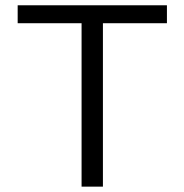

<svg xmlns="http://www.w3.org/2000/svg" viewBox="-20 -696 687 716"><path d="M363.8 0H284.2V-609.4H45.9V-676.3H602.5V-609.4H363.8Z"/></svg>

Font: Estedad-FD Regular
Style: FD-Regular
Weight: 400
Designer: Amin Abedi
Version: Version 7.3